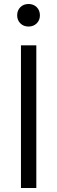

<svg xmlns="http://www.w3.org/2000/svg" viewBox="-20 -942 287 962"><path d="M162 0H85V-715H162ZM123 -809Q98 -809 82 -825Q66 -841 66 -865Q66 -890 82 -906Q98 -922 123 -922Q148 -922 164 -906Q180 -890 180 -865Q180 -841 164 -825Q148 -809 123 -809Z"/></svg>

Font: Wix Madefor Display
Style: Regular
Weight: 400
Designer: Dalton Maag Ltd
Foundry: Dalton Maag Ltd
Version: Version 3.100